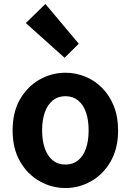

<svg xmlns="http://www.w3.org/2000/svg" viewBox="-20 -944 666 978"><path d="M313.3 13.8Q243.3 13.8 181.6 -21.1Q119.9 -55.9 82 -121.7Q44.2 -187.5 44.2 -279.9Q44.2 -372.8 82 -438.4Q119.9 -503.9 181.6 -538.7Q243.3 -573.5 313.3 -573.5Q365.7 -573.5 414.1 -553.9Q462.4 -534.2 500 -496.4Q537.6 -458.5 559.6 -404.2Q581.6 -349.8 581.6 -279.9Q581.6 -187.5 543.6 -121.7Q505.7 -55.9 444.5 -21.1Q383.3 13.8 313.3 13.8ZM313.3 -105.8Q351.3 -105.8 377.9 -127.3Q404.5 -148.9 418 -188.2Q431.5 -227.4 431.5 -279.9Q431.5 -332.7 418 -371.7Q404.5 -410.7 377.9 -432.3Q351.3 -454 313.3 -454Q275.2 -454 248.7 -432.3Q222.1 -410.7 208.3 -371.7Q194.5 -332.7 194.5 -279.9Q194.5 -227.4 208.3 -188.2Q222.1 -148.9 248.7 -127.3Q275.2 -105.8 313.3 -105.8ZM308.9 -649.7 111.5 -826.6 211.2 -923.7 381.4 -721.2Z"/></svg>

Font: Noto Sans TC Thin
Style: Regular
Weight: 100
Designer: Ryoko NISHIZUKA 西塚涼子 (kana, bopomofo & ideographs); Paul D. Hunt (Latin, Greek & Cyrillic); Sandoll Communications 산돌커뮤니
Foundry: Adobe
Version: Version 2.004-H2;hotconv 1.0.118;makeotfexe 2.5.65603